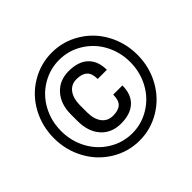

<svg xmlns="http://www.w3.org/2000/svg" viewBox="-172 -920 1127 1127"><g transform="rotate(-45 392.0 -356.0)"><path d="M545.4 -291Q545.4 -216.8 502.7 -177.2Q460 -137.7 381.8 -137.7Q303.7 -137.7 257.6 -189.7Q211.4 -241.7 211.4 -329.6V-384.8Q211.4 -469.7 258.1 -521.7Q304.7 -573.7 381.8 -573.7Q461.4 -573.7 503.7 -533.4Q545.9 -493.2 545.9 -420.4H469.7Q469.7 -467.3 447.3 -487.5Q424.8 -507.8 381.8 -507.8Q336.9 -507.8 312.3 -474.9Q287.6 -441.9 287.1 -386.7V-326.7Q287.1 -269.5 312 -236.6Q336.9 -203.6 381.8 -203.6Q425.3 -203.6 447.3 -223.4Q469.2 -243.2 469.2 -291ZM675.3 -356Q675.3 -437 638.7 -506.6Q602.1 -576.2 535.2 -617.9Q468.3 -659.7 388.7 -659.7Q311 -659.7 244.4 -619.6Q177.7 -579.6 139.6 -509.3Q101.6 -439 101.6 -356Q101.6 -272.9 139.4 -202.6Q177.2 -132.3 243.9 -91.6Q310.5 -50.8 388.7 -50.8Q466.8 -50.8 533.9 -92.3Q601.1 -133.8 638.2 -204.1Q675.3 -274.4 675.3 -356ZM42 -356Q42 -454.6 87.6 -539.1Q133.3 -623.5 214.1 -672.1Q294.9 -720.7 388.7 -720.7Q482.4 -720.7 563.2 -672.1Q644 -623.5 689.7 -539.1Q735.4 -454.6 735.4 -356Q735.4 -256.3 689 -171.6Q642.6 -86.9 562.3 -38.6Q481.9 9.8 388.7 9.8Q294.4 9.8 214.1 -39.1Q133.8 -87.9 87.9 -172.4Q42 -256.8 42 -356Z"/></g></svg>

Font: RobotoInd
Style: Bold
Weight: 700
Designer: Google
Version: Version 2.001150; 2014